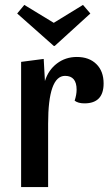

<svg xmlns="http://www.w3.org/2000/svg" viewBox="-20 -762 442 782"><path d="M348 -707 203 -575H199L50 -707L79 -742L199 -669L318 -742ZM245 -453Q176 -453 176 -258V0H66V-510L158 -522L163 -432Q177 -477 212 -503.5Q247 -530 293 -530Q343 -530 372.5 -501Q402 -472 402 -422Q402 -341 324 -341Q298 -341 284 -352Q292 -376 292 -397Q292 -453 245 -453Z"/></svg>

Font: Sansita
Style: Regular
Weight: 400
Designer: Pablo Cosgaya
Foundry: Omnibus-Type
Version: Version 1.006;hotconv 1.0.109;makeotfexe 2.5.65596